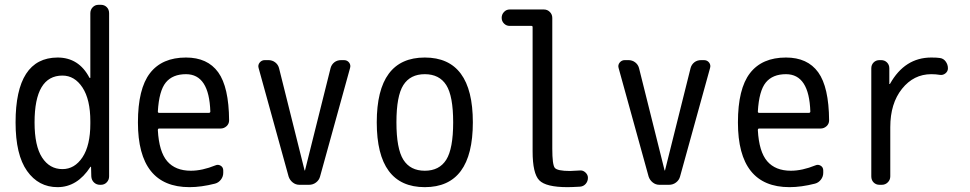

<svg xmlns="http://www.w3.org/2000/svg" viewBox="-20 -770 4040 800"><path d="M240.2 -455.1Q124 -455.1 124 -259.8Q124 -162.1 155.3 -113.8Q186.5 -65.4 240.2 -65.4Q291 -65.4 323.7 -114.7Q356.4 -164.1 356.4 -254.9V-264.6Q356.4 -355.5 323.7 -405.3Q291 -455.1 240.2 -455.1ZM219.7 9.8Q140.6 9.8 92.8 -57.6Q44.9 -125 44.9 -259.8Q44.9 -529.3 219.7 -530.3Q308.6 -530.3 352.5 -446.3Q352.5 -445.3 355.5 -445.3Q356.4 -445.3 356.4 -446.3V-714.8Q356.4 -729.5 366.2 -739.7Q376 -750 390.6 -750H400.4Q415 -750 424.8 -740.2Q434.6 -730.5 434.6 -714.8V-35.2Q434.6 -20.5 424.8 -10.3Q415 0 400.4 0H396.5Q381.8 0 371.6 -9.8Q361.3 -19.5 360.4 -35.2L359.4 -74.2Q359.4 -75.2 358.4 -75.2Q356.4 -75.2 356.4 -74.2Q301.8 9.8 219.7 9.8Z M754.9 -460.9Q699.2 -460.9 670.9 -426.3Q642.6 -391.6 637.7 -305.7Q637.7 -299.8 642.6 -299.8H850.6Q855.5 -299.8 856.4 -304.7Q851.6 -460.9 754.9 -460.9ZM769.5 9.8Q554.7 9.8 554.7 -259.8Q554.7 -400.4 605 -465.3Q655.3 -530.3 754.9 -530.3Q844.7 -530.3 889.2 -468.8Q933.6 -407.2 934.6 -268.6Q934.6 -253.9 923.8 -244.1Q913.1 -234.4 898.4 -234.4H642.6Q637.7 -234.4 637.7 -227.5Q642.6 -137.7 676.8 -98.1Q710.9 -58.6 775.4 -58.6Q822.3 -58.6 877.9 -81.1Q888.7 -85.9 899.4 -79.6Q910.2 -73.2 910.2 -59.6V-49.8Q910.2 -34.2 900.4 -21.5Q890.6 -8.8 876 -4.9Q818.4 9.8 769.5 9.8Z M1182.6 -34.2 1057.6 -486.3Q1053.7 -499 1062 -509.3Q1070.3 -519.5 1083 -519.5H1098.6Q1114.3 -519.5 1126.5 -510.3Q1138.7 -501 1142.6 -486.3L1249 -60.5Q1249 -59.6 1250 -59.6Q1251 -59.6 1251 -60.5L1357.4 -486.3Q1361.3 -501 1373 -510.3Q1384.8 -519.5 1401.4 -519.5H1413.1Q1426.8 -519.5 1434.6 -509.3Q1442.4 -499 1438.5 -486.3L1313.5 -34.2Q1309.6 -19.5 1296.9 -9.8Q1284.2 0 1267.6 0H1227.5Q1211.9 0 1199.7 -9.8Q1187.5 -19.5 1182.6 -34.2Z M1839.4 -415.5Q1810.5 -460.9 1750 -460.9Q1689.5 -460.9 1660.6 -415.5Q1631.8 -370.1 1631.8 -260.3Q1631.8 -150.4 1660.6 -104.5Q1689.5 -58.6 1750 -58.6Q1810.5 -58.6 1839.4 -104.5Q1868.2 -150.4 1868.2 -260.3Q1868.2 -370.1 1839.4 -415.5ZM1950.2 -260.3Q1950.2 9.8 1750 9.8Q1549.8 9.8 1549.8 -260.3Q1549.8 -530.3 1750 -530.3Q1950.2 -530.3 1950.2 -260.3Z M2103.5 -662.1Q2089.8 -662.1 2080.1 -671.9Q2070.3 -681.6 2070.3 -695.8Q2070.3 -710 2080.1 -720.2Q2089.8 -730.5 2103.5 -730.5H2246.1Q2260.7 -730.5 2271 -720.2Q2281.2 -710 2281.2 -695.3V-150.4Q2281.2 -84 2291.5 -70.8Q2301.8 -57.6 2355.5 -57.6Q2367.2 -57.6 2394.5 -59.6Q2408.2 -61.5 2418.9 -51.8Q2429.7 -42 2429.7 -29.3Q2429.7 -14.6 2420.4 -3.9Q2411.1 6.8 2396.5 7.8Q2362.3 9.8 2344.7 9.8Q2254.9 9.8 2227.1 -18.6Q2199.2 -46.9 2199.2 -139.6V-657.2Q2199.2 -662.1 2194.3 -662.1Z M2682.6 -34.2 2557.6 -486.3Q2553.7 -499 2562 -509.3Q2570.3 -519.5 2583 -519.5H2598.6Q2614.3 -519.5 2626.5 -510.3Q2638.7 -501 2642.6 -486.3L2749 -60.5Q2749 -59.6 2750 -59.6Q2751 -59.6 2751 -60.5L2857.4 -486.3Q2861.3 -501 2873 -510.3Q2884.8 -519.5 2901.4 -519.5H2913.1Q2926.8 -519.5 2934.6 -509.3Q2942.4 -499 2938.5 -486.3L2813.5 -34.2Q2809.6 -19.5 2796.9 -9.8Q2784.2 0 2767.6 0H2727.5Q2711.9 0 2699.7 -9.8Q2687.5 -19.5 2682.6 -34.2Z M3254.9 -460.9Q3199.2 -460.9 3170.9 -426.3Q3142.6 -391.6 3137.7 -305.7Q3137.7 -299.8 3142.6 -299.8H3350.6Q3355.5 -299.8 3356.4 -304.7Q3351.6 -460.9 3254.9 -460.9ZM3269.5 9.8Q3054.7 9.8 3054.7 -259.8Q3054.7 -400.4 3105 -465.3Q3155.3 -530.3 3254.9 -530.3Q3344.7 -530.3 3389.2 -468.8Q3433.6 -407.2 3434.6 -268.6Q3434.6 -253.9 3423.8 -244.1Q3413.1 -234.4 3398.4 -234.4H3142.6Q3137.7 -234.4 3137.7 -227.5Q3142.6 -137.7 3176.8 -98.1Q3210.9 -58.6 3275.4 -58.6Q3322.3 -58.6 3377.9 -81.1Q3388.7 -85.9 3399.4 -79.6Q3410.2 -73.2 3410.2 -59.6V-49.8Q3410.2 -34.2 3400.4 -21.5Q3390.6 -8.8 3376 -4.9Q3318.4 9.8 3269.5 9.8Z M3644.5 0Q3629.9 0 3620.1 -9.8Q3610.4 -19.5 3610.4 -35.2V-485.4Q3610.4 -500 3620.1 -509.8Q3629.9 -519.5 3644.5 -519.5H3651.4Q3666 -519.5 3675.8 -509.8Q3685.5 -500 3685.5 -485.4V-420.9Q3685.5 -419.9 3687 -419.9Q3688.5 -419.9 3688.5 -420.9Q3750 -530.3 3860.4 -530.3Q3884.8 -530.3 3896.5 -528.3Q3911.1 -526.4 3920.4 -513.7Q3929.7 -501 3929.7 -485.4Q3929.7 -472.7 3919.4 -464.4Q3909.2 -456.1 3896.5 -458Q3878.9 -460.9 3860.4 -460.9Q3787.1 -460.9 3738.3 -399.9Q3689.5 -338.9 3689.5 -240.2V-35.2Q3689.5 -20.5 3679.2 -10.3Q3668.9 0 3654.3 0Z"/></svg>

Font: Rounded-L Mgen+ 2m regular
Style: Regular
Weight: 400
Designer: [Source Han Sans]
Ryoko NISHIZUKA  (kana & ideographs); Paul D. Hunt (Latin, Greek & Cyrillic); Wenlong ZHANG  (bopomofo
Version: Version 1.059.20150602